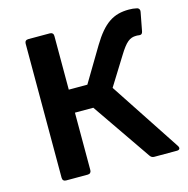

<svg xmlns="http://www.w3.org/2000/svg" viewBox="-96 -727 800 819"><g transform="rotate(-15 303.5 -317.5)"><path d="M390.6 -330.1 467.8 -454.1C499 -504.9 516.6 -518.6 544.9 -518.6C547.9 -518.6 552.7 -518.6 558.6 -517.6C566.4 -516.6 572.3 -519.5 574.2 -530.3L589.8 -612.3C591.8 -621.1 587.9 -628.9 579.1 -630.9C567.4 -633.8 555.7 -634.8 543.9 -634.8C475.6 -634.8 431.6 -607.4 379.9 -521.5L290 -371.1H208V-608.4C208 -618.2 202.1 -624 192.4 -624H96.7C86.9 -624 81.1 -618.2 81.1 -608.4V-15.6C81.1 -5.9 86.9 0 96.7 0H192.4C202.1 0 208 -5.9 208 -15.6V-269.5H289.1L467.8 -9.8C472.7 -2.9 478.5 0 486.3 0H585.9C598.6 0 602.5 -7.8 595.7 -18.6Z"/></g></svg>

Font: Ed Sans Neue SemiBold
Style: Regular
Weight: 600
Designer: Stephen Hutchings
Version: Version 1.004;PS 001.004;hotconv 1.0.88;makeotf.lib2.5.64775